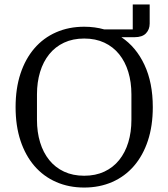

<svg xmlns="http://www.w3.org/2000/svg" viewBox="-20 -830 756 862"><path d="M358 12Q289 12 232 -13Q175 -38 134.5 -85Q94 -132 72 -198.5Q50 -265 50 -349Q50 -433 72 -499.5Q94 -566 134.5 -613Q175 -660 232 -685Q289 -710 358 -710Q406 -710 448 -698H576V-810H652V-724Q652 -698 635.5 -680.5Q619 -663 584 -663H525Q591 -619 628.5 -539Q666 -459 666 -349Q666 -265 644 -198.5Q622 -132 581.5 -85Q541 -38 484 -13Q427 12 358 12ZM358 -41Q409 -41 448.5 -59.5Q488 -78 515 -111.5Q542 -145 556 -191Q570 -237 570 -292V-406Q570 -461 556 -507Q542 -553 515 -586.5Q488 -620 448.5 -638.5Q409 -657 358 -657Q307 -657 267.5 -638.5Q228 -620 201 -586.5Q174 -553 160 -507Q146 -461 146 -406V-292Q146 -237 160 -191Q174 -145 201 -111.5Q228 -78 267.5 -59.5Q307 -41 358 -41Z"/></svg>

Font: IBM Plex Serif
Style: Regular
Weight: 400
Designer: Mike Abbink, Paul van der Laan, Pieter van Rosmalen
Foundry: Bold Monday
Version: Version 3.001